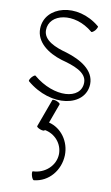

<svg xmlns="http://www.w3.org/2000/svg" viewBox="-108 -589 648 1118"><g transform="rotate(10 216.5 -30.0)"><path d="M48 -88C199 40 397 3 402 -132C404 -216 319 -264 234 -290C167 -308 94 -337 94 -398C94 -497 241 -530 355 -434C359 -431 369 -438 378 -448C386 -459 391 -470 388 -472C249 -589 62 -535 59 -402C57 -321 132 -268 214 -243C285 -224 367 -198 366 -135C365 -32 207 -19 80 -126C77 -129 67 -122 58 -112C49 -101 45 -90 48 -88ZM201 -3 141 161C139 165 148 172 161 177C174 182 186 182 188 178V176C248 186 294 237 294 299C293 369 232 423 161 425C157 426 157 438 161 452C165 466 172 477 177 475C264 466 326 390 329 301C331 219 279 147 205 129L247 14C249 10 240 3 227 -2C214 -7 202 -7 201 -3Z"/></g></svg>

Font: Nupuram Condensed Thin
Style: Regular
Weight: 100
Width: 3
Designer: Santhosh Thottingal (santhosh.thottingal@gmail.com)
Foundry: SMC
Version: Version 1.000